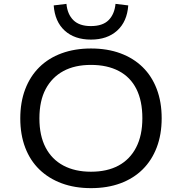

<svg xmlns="http://www.w3.org/2000/svg" viewBox="-20 -965 942 994"><path d="M451 9Q367 9 299.5 -16Q232 -41 184 -87.5Q136 -134 110.5 -201Q85 -268 85 -352Q85 -436 110.5 -503Q136 -570 183.5 -617Q231 -664 299 -689Q367 -714 451 -714Q536 -714 603.5 -689Q671 -664 718.5 -617.5Q766 -571 791.5 -504Q817 -437 817 -353Q817 -269 791.5 -202Q766 -135 718.5 -88Q671 -41 603.5 -16Q536 9 451 9ZM451 -76Q535 -76 594 -108Q653 -140 685 -202Q717 -264 717 -353Q717 -443 686 -504.5Q655 -566 595 -597.5Q535 -629 451 -629Q367 -629 308 -597Q249 -565 216.5 -504Q184 -443 184 -352Q184 -263 216 -201.5Q248 -140 308 -108Q368 -76 451 -76ZM451 -760Q366 -760 315 -806.5Q264 -853 258 -937L324 -945Q329 -891 360 -860.5Q391 -830 450 -830Q512 -830 542.5 -861Q573 -892 578 -945L644 -937Q638 -853 586.5 -806.5Q535 -760 451 -760Z"/></svg>

Font: Nunito Sans 7pt SemiExpanded
Style: Regular
Weight: 400
Width: 6
Designer: Vernon Adams
Foundry: Vernon Adams
Version: Version 3.101;gftools[0.9.27]